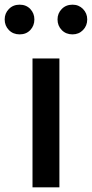

<svg xmlns="http://www.w3.org/2000/svg" viewBox="-52 -801 393 821"><path d="M87 0V-551H202V0ZM32 -654Q4 -654 -14 -672.5Q-32 -691 -32 -718Q-32 -744 -14 -762.5Q4 -781 32 -781Q60 -781 77.5 -762.5Q95 -744 95 -718Q95 -691 77.5 -672.5Q60 -654 32 -654ZM258 -654Q230 -654 212 -672.5Q194 -691 194 -718Q194 -744 212 -762.5Q230 -781 258 -781Q285 -781 303 -762.5Q321 -744 321 -718Q321 -691 303 -672.5Q285 -654 258 -654Z"/></svg>

Font: Noto Sans SC Medium
Style: Regular
Weight: 500
Designer: Ryoko NISHIZUKA  (kana, bopomofo & ideographs); Paul D. Hunt (Latin, Greek & Cyrillic); Sandoll Communications , Soo-you
Foundry: Adobe
Version: Version 2.004-H2;hotconv 1.0.118;makeotfexe 2.5.65603